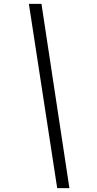

<svg xmlns="http://www.w3.org/2000/svg" viewBox="-20 -760 498 990"><path d="M274.9 210 128.9 -740.2H193.8L337.9 210Z"/></svg>

Font: HK Grotesk Light Italic
Style: Regular
Weight: 300
Italic angle: -13°
Designer: Alfredo Marco Pradil and Stefan Peev
Foundry: Hanken Design Co.
Version: Version 1.000;PS 001.000;hotconv 1.0.88;makeotf.lib2.5.64775